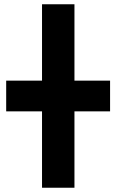

<svg xmlns="http://www.w3.org/2000/svg" viewBox="-20 -880 551 900"><path d="M177 -502H9V-358H177V0H329V-358H496V-502H329V-860H177Z"/></svg>

Font: Ny Stormning
Style: Sv
Weight: 900
Designer: Robert Jablonski, Mew Too
Foundry: Cannot Into Space Fonts
Version: Version 0.90